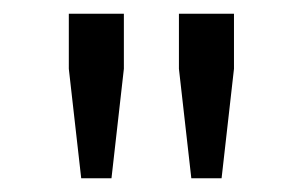

<svg xmlns="http://www.w3.org/2000/svg" viewBox="-20 -750 440 279"><path d="M240 -730V-650L258 -491H302L320 -650V-730ZM80 -730V-650L98 -491H142L160 -650V-730Z"/></svg>

Font: Glegoo
Style: Regular
Weight: 400
Version: Version 2.0.1; ttfautohint (v0.9) -r 48 -G 60